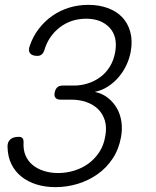

<svg xmlns="http://www.w3.org/2000/svg" viewBox="-20 -760 640 790"><path d="M103 -573Q116 -611 140 -642Q164 -673 195.5 -695Q227 -717 264.5 -728.5Q302 -740 344 -740Q387 -740 423 -727Q459 -714 482.5 -689.5Q506 -665 516 -629Q526 -593 518 -548Q513 -520 500.5 -493Q488 -466 469 -443.5Q450 -421 425 -404.5Q400 -388 370 -382Q402 -375 424.5 -357Q447 -339 461 -314.5Q475 -290 479.5 -259.5Q484 -229 478 -196Q469 -146 443.5 -107.5Q418 -69 381 -43Q344 -17 299.5 -3.5Q255 10 208 10Q166 10 130.5 -1Q95 -12 68.5 -33Q42 -54 27 -84.5Q12 -115 11 -155Q10 -175 22 -186Q34 -197 57 -197Q67 -197 72 -192Q77 -187 77 -176Q75 -144 85 -120.5Q95 -97 114.5 -81Q134 -65 161 -56.5Q188 -48 219 -48Q253 -48 285.5 -58Q318 -68 344 -87Q370 -106 388.5 -134Q407 -162 413 -199Q420 -236 411.5 -264Q403 -292 383.5 -311Q364 -330 335.5 -340Q307 -350 273 -350H229Q215 -350 208.5 -357.5Q202 -365 205 -379Q208 -394 216 -401Q224 -408 239 -408H285Q314 -408 342 -417Q370 -426 393 -443Q416 -460 432 -486Q448 -512 454 -546Q465 -610 430.5 -646.5Q396 -683 335 -683Q272 -683 225.5 -647Q179 -611 162 -552Q158 -541 151 -535.5Q144 -530 134 -530Q112 -530 103.5 -541Q95 -552 103 -573Z"/></svg>

Font: Maple Mono ExtraLight
Style: Italic
Weight: 275
Italic angle: -10°
Monospace: yes
Designer: subframe7536
Version: Version 7.000